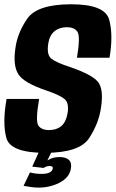

<svg xmlns="http://www.w3.org/2000/svg" viewBox="-20 -701 533 885"><path d="M158.7 163.7Q184.3 163.7 209 157.8Q233.7 151.9 254.7 141.1Q275.7 130.3 289.4 114.1Q303.1 97.9 306.4 77.4Q311.8 50 298 36.5Q284.3 23 255.1 23Q231.5 23 214.1 30.3Q196.7 37.6 186.1 47.3L181.3 73.1Q186.8 68.9 194.2 66.5Q201.6 64.1 208.1 64.1Q216.7 64.1 220.6 67.1Q224.5 70.2 222.8 77.1Q221.2 87.4 208.5 94Q195.8 100.6 169.9 100.6Q155.1 100.6 141.2 98.5Q127.2 96.4 118.1 93.8L88.7 155.7Q104.7 158.9 123.8 161.3Q142.9 163.7 158.7 163.7ZM181.3 73.1 217.5 -0.6H159.2L128.6 67ZM188.3 3.5Q346.5 3.5 391 -64.5Q435.5 -132.5 445.7 -205.6Q458.5 -289.1 432 -323Q405.5 -356.9 301.3 -392.5Q240.1 -412.5 217.1 -430.2Q194.1 -447.9 202.6 -501.4Q208.4 -538.1 231.1 -556.8Q253.8 -575.6 288.7 -575.6Q321.9 -575.6 336.7 -555Q351.4 -534.4 334.8 -435H484.8Q502.7 -538.5 483.4 -609.9Q464.2 -681.3 308.1 -681.3Q151.3 -681.3 105.3 -614.5Q59.4 -547.7 50.6 -476.1Q39.4 -397.1 65.3 -357.7Q91.1 -318.3 195.1 -283.3Q252.3 -264 276 -245.8Q299.8 -227.6 291.3 -178.1Q284.2 -138 262.5 -119.8Q240.8 -101.5 206.1 -101.5Q171.2 -101.5 156.9 -122Q142.6 -142.6 160.3 -245.1H10.3Q-9.7 -132.6 9.5 -64.5Q28.8 3.5 188.3 3.5Z"/></svg>

Font: Anybody Thin Condensed
Style: Italic
Weight: 100
Width: 3
Italic angle: -10°
Version: Version 1.113;gftools[0.9.25]